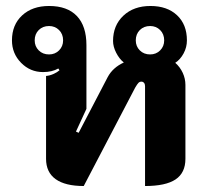

<svg xmlns="http://www.w3.org/2000/svg" viewBox="-20 -613 685 642"><path d="M134 -82V-359Q146 -360 158.5 -365.5Q171 -371 179 -378L175 -384Q154 -372 124 -372Q81 -372 50.5 -403Q20 -434 20 -478Q20 -530 54 -561.5Q88 -593 144 -593Q205 -593 237 -559.5Q269 -526 269 -462V-249L234 -173L243 -169L340 -355Q357 -387 394 -404Q379 -416 368.5 -436.5Q358 -457 358 -476Q358 -528 392.5 -560.5Q427 -593 483 -593Q539 -593 572 -562Q605 -531 605 -478Q605 -455 594 -434.5Q583 -414 566 -403Q582 -389 591 -369.5Q600 -350 600 -329V-82Q600 -35 567 -13Q534 9 465 9V-325Q465 -332 461.5 -336Q458 -340 453 -340Q447 -340 443 -336Q439 -332 432 -320L260 9Q198 9 166 -14Q134 -37 134 -82ZM191 -478Q191 -499 177.5 -512.5Q164 -526 144 -526Q123 -526 109.5 -512.5Q96 -499 96 -478Q96 -458 109.5 -444.5Q123 -431 144 -431Q164 -431 177.5 -444.5Q191 -458 191 -478ZM529 -478Q529 -499 515.5 -512.5Q502 -526 482 -526Q461 -526 447.5 -512.5Q434 -499 434 -478Q434 -458 447.5 -444.5Q461 -431 482 -431Q502 -431 515.5 -444.5Q529 -458 529 -478Z"/></svg>

Font: K2D ExtraBold
Style: Regular
Weight: 800
Designer: Katatrad Aksorn Co.,Ltd.
Foundry: Cadson Demak Co.,Ltd.
Version: Version 1.000; ttfautohint (v1.6)